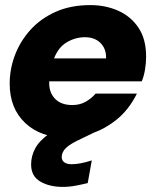

<svg xmlns="http://www.w3.org/2000/svg" viewBox="-20 -528 601 753"><path d="M243 12Q140 12 79 -45.5Q18 -103 18 -200Q18 -257 38.5 -311.5Q59 -366 99 -410.5Q139 -455 198 -481.5Q257 -508 334 -508Q394 -508 443.5 -486Q493 -464 523 -419.5Q553 -375 553 -306Q553 -279 548.5 -253.5Q544 -228 536 -209H173Q173 -207 173 -205.5Q173 -204 173 -201Q173 -164 196.5 -140Q220 -116 264 -116Q293 -116 316 -129Q339 -142 355 -161H517Q485 -97 437.5 -59Q390 -21 338.5 -4.5Q287 12 243 12ZM192 -299H396Q396 -301 396 -301.5Q396 -302 396 -303Q396 -338 373.5 -360Q351 -382 313 -382Q276 -382 242.5 -362.5Q209 -343 192 -299ZM226 205Q174 205 138 184Q102 163 102 117Q102 84 118 54Q134 24 174.5 -5Q215 -34 286 -63L331 -81L353 -10L301 15Q257 35 239.5 51.5Q222 68 222 88Q222 101 232 108.5Q242 116 261 116Q294 116 340 101L324 190Q304 195 278 200Q252 205 226 205Z"/></svg>

Font: Rethink Sans ExtraBold
Style: Italic
Weight: 800
Italic angle: -10°
Designer: The Rethink Sans project authors (Hans Thiessen). DM Sans designed by Colophon Foundry.
Foundry: Rethink Communications LLC
Version: Version 1.001